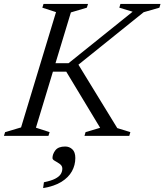

<svg xmlns="http://www.w3.org/2000/svg" viewBox="-37 -690 835 975"><path d="M558.5 -39.5 625 -19 619.5 0H392L397.5 -19L471.5 -41L299.5 -326H205L219 -369H311L636.5 -630.5L569 -651L574.5 -670H778L772.5 -651L692.5 -628L332 -338L351.5 -377.5ZM247.5 -628.5 178 -651 184 -670H410L404 -651L323 -627L145.5 -41.5L215 -19L209 0H-17L-11 -19L70 -43ZM229.5 112.5Q229.5 92.5 244.2 73.2Q259 54 294 54Q315 54 330.2 68Q345.5 82 345.5 112.5Q345.5 148.5 328.2 179.8Q311 211 274.8 233.5Q238.5 256 182 265L186 235.5Q223 228 243.2 217.5Q263.5 207 271.5 194Q279.5 181 279.5 166.5Q279.5 152 267 143Q254.5 134 242 127.2Q229.5 120.5 229.5 112.5Z"/></svg>

Font: Newsreader 16pt
Style: Italic
Weight: 400
Italic angle: -17°
Designer: Hugues Gentile
Foundry: Production Type
Version: Version 1.003